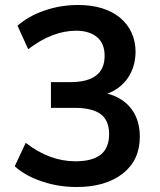

<svg xmlns="http://www.w3.org/2000/svg" viewBox="-20 -741 640 769"><path d="M410 -366Q472 -350 507 -304Q540 -259 540 -193Q540 -100 472 -46Q403 8 287 8Q214 8 149 -14Q82 -36 39 -75L83 -169Q178 -95 282 -95Q350 -95 384 -122Q417 -149 417 -204Q417 -259 383 -284Q349 -309 278 -309H184V-412H261Q399 -412 399 -517Q399 -567 369 -592Q338 -618 285 -618Q190 -618 93 -544L50 -638Q72 -657 99 -672.5Q126 -688 159 -699Q222 -721 293 -721Q398 -721 461 -670Q523 -617 523 -532Q522 -474 493 -430Q462 -385 410 -366Z"/></svg>

Font: PRinguin Sans
Style: Bold
Weight: 700
Designer: Vernon Adams
Foundry: Vernon Adams
Version: ""